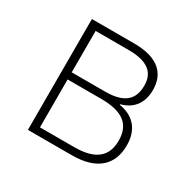

<svg xmlns="http://www.w3.org/2000/svg" viewBox="-122 -663 807 795"><g transform="rotate(30 281.5 -265.0)"><path d="M102 0H312C431 0 489 -55 489 -149C489 -225 448 -269 380 -280V-283C433 -297 468 -335 468 -402C468 -479 420 -530 304 -530H102ZM140 -297V-495H299C393 -495 428 -458 428 -400C428 -332 390 -297 300 -297ZM140 -34V-263H300C399 -263 450 -230 450 -149C450 -72 403 -34 304 -34Z"/></g></svg>

Font: Noto Sans Mono SemiCondensed ExtraLight
Style: Regular
Weight: 200
Width: 4
Designer: Monotype Design Team
Foundry: Monotype Imaging Inc.
Version: Version 2.014